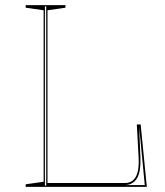

<svg xmlns="http://www.w3.org/2000/svg" viewBox="-20 -728 642 748"><path d="M80 0V-10L150 -20V-688L80 -698V-708H235V-698L165 -688V-15H467Q485 -15 497.5 -25Q510 -35 516 -57Q522 -79 520 -115L513 -243H528L552 0ZM155 -5H160V-703H155ZM544 -7 522 -236 527 -115Q529 -58 513.5 -33Q498 -8 467 -7Z"/></svg>

Font: Kalnia Glaze Thin
Style: Regular
Weight: 100
Version: Version 1.110